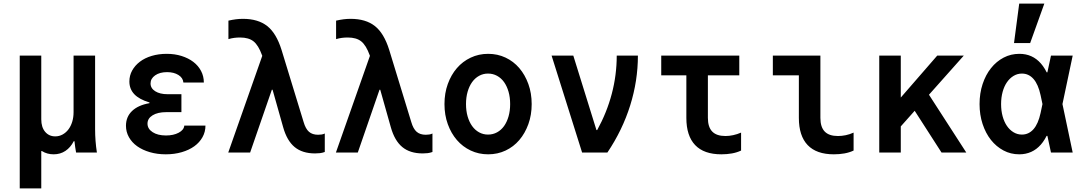

<svg xmlns="http://www.w3.org/2000/svg" viewBox="-20 -850 6040 1070"><path d="M90 200H210V-8H214Q228 1 244.5 5.5Q261 10 279 10Q316 10 344.5 -9Q373 -28 391 -63H395Q397 -46 399 -30.5Q401 -15 404 0H520Q515 -32 512.5 -64.5Q510 -97 510 -130V-540H390V-225Q390 -196 382.5 -171.5Q375 -147 361.5 -129Q348 -111 329 -100.5Q310 -90 288 -90Q253 -90 231.5 -115.5Q210 -141 210 -185V-540H90Z M1002 -390H1116Q1116 -425 1100.5 -454.5Q1085 -484 1057.5 -505Q1030 -526 992 -538Q954 -550 909 -550Q864 -550 825.5 -538.5Q787 -527 759.5 -506Q732 -485 716.5 -457Q701 -429 701 -396Q701 -354 728.5 -325Q756 -296 813 -279V-275Q750 -264 716 -231.5Q682 -199 682 -149Q682 -115 698.5 -85.5Q715 -56 744.5 -35Q774 -14 815 -2Q856 10 904 10Q952 10 993 -2Q1034 -14 1063 -35Q1092 -56 1108.5 -85.5Q1125 -115 1125 -150H1007Q1005 -126 976 -110.5Q947 -95 905 -95Q859 -95 830.5 -113.5Q802 -132 802 -161Q802 -190 830.5 -207.5Q859 -225 906 -225H991V-325H914Q871 -325 845 -341.5Q819 -358 819 -385Q819 -412 844.5 -430Q870 -448 911 -448Q949 -448 974.5 -432Q1000 -416 1002 -390Z M1252 0H1374L1495 -350H1499L1558 -141Q1579 -66 1622 -30.5Q1665 5 1736 5Q1750 5 1763 3.5Q1776 2 1790 -3V-106Q1782 -102 1772.5 -100.5Q1763 -99 1753 -99Q1721 -99 1702 -115.5Q1683 -132 1672 -170L1549 -572Q1520 -665 1469 -705Q1418 -745 1334 -745Q1314 -745 1294.5 -742.5Q1275 -740 1253 -735V-632Q1270 -637 1285.5 -639Q1301 -641 1318 -641Q1366 -641 1393 -619.5Q1420 -598 1440 -543L1464 -477L1454 -574Z M1852 0H1974L2095 -350H2099L2158 -141Q2179 -66 2222 -30.5Q2265 5 2336 5Q2350 5 2363 3.5Q2376 2 2390 -3V-106Q2382 -102 2372.5 -100.5Q2363 -99 2353 -99Q2321 -99 2302 -115.5Q2283 -132 2272 -170L2149 -572Q2120 -665 2069 -705Q2018 -745 1934 -745Q1914 -745 1894.5 -742.5Q1875 -740 1853 -735V-632Q1870 -637 1885.5 -639Q1901 -641 1918 -641Q1966 -641 1993 -619.5Q2020 -598 2040 -543L2064 -477L2054 -574Z M2700.4 10Q2753 10 2797.5 -11Q2842 -32 2874 -69.5Q2906 -107 2924.5 -158.2Q2943 -209.4 2943 -270Q2943 -330.6 2924.5 -381.8Q2906 -433 2874 -470.5Q2842 -508 2797.4 -529Q2752.9 -550 2700.4 -550Q2648 -550 2603.2 -528.8Q2558.3 -507.6 2526.2 -470.3Q2494 -433 2475.5 -381.8Q2457 -330.6 2457 -270Q2457 -209.4 2475.5 -158.2Q2494 -107 2526.1 -69.7Q2558.2 -32.4 2603 -11.2Q2647.7 10 2700.4 10ZM2699.6 -100Q2672.9 -100 2650.2 -112.4Q2627.5 -124.8 2611.2 -147.4Q2595 -170 2586 -201.2Q2577 -232.4 2577 -270Q2577 -307.6 2586 -338.8Q2595 -370 2611.2 -392.6Q2627.5 -415.2 2650.2 -427.6Q2672.9 -440 2699.6 -440Q2727 -440 2750 -427.5Q2773 -415 2789.1 -392.5Q2805.1 -369.9 2814.1 -338.7Q2823 -307.6 2823 -270Q2823 -232.4 2814.1 -201.3Q2805.1 -170.1 2789.1 -147.5Q2773 -125 2750 -112.5Q2727 -100 2699.6 -100Z M3224 0H3365Q3449 -125 3492 -262.5Q3535 -400 3535 -540H3417Q3417 -432 3389.5 -327.5Q3362 -223 3308 -125H3304L3175 -540H3054Z M3925 -193.1V-430H4100V-540H3665V-430H3805V-193Q3805 -93 3854 -41.5Q3903 10 4000 10Q4031 10 4059 5Q4087 0 4110 -11V-111Q4088 -101.5 4066 -96.8Q4044 -92 4023 -92Q3973.1 -92 3949.1 -117Q3925 -142 3925 -193.1Z M4552 -193Q4552 -142 4576 -117Q4600 -92 4650 -92Q4671 -92 4693 -96.5Q4715 -101 4737 -111V-11Q4714 0 4686 5Q4658 10 4627 10Q4530 10 4481 -41.5Q4432 -93 4432 -193V-430H4287V-540H4552Z M4880 0H5000V-540H4880ZM4947 -86 5351 -540H5203L4938 -235ZM5227 0H5365L5141 -347L5029 -308Z M5797 -305V-235L5779 -320Q5766 -380 5739.6 -410Q5713.1 -440 5675 -440Q5649.9 -440 5628.4 -427Q5607 -414 5591.5 -391.5Q5576 -369 5567.5 -337.8Q5559 -306.6 5559 -269.8Q5559 -233 5567.5 -202Q5576 -171 5591.5 -148.3Q5607 -125.7 5628.5 -112.8Q5649.9 -100 5675 -100Q5713.1 -100 5739.6 -130Q5766 -160 5779 -220ZM5851 -210Q5828 -98 5780.5 -44Q5733 10 5660 10Q5612.5 10 5572.3 -11.5Q5532 -33 5502.4 -70.3Q5472.8 -107.7 5455.9 -159Q5439 -210.3 5439 -270Q5439 -330 5456 -381.5Q5473 -433 5503 -470.5Q5533 -508 5573.3 -529Q5613.5 -550 5661 -550Q5734 -550 5781 -496Q5828 -442 5851 -330L5863 -270ZM5803 -447H5817L5837 -540H5958L5901 -270L5958 0H5837L5817 -93H5803L5822 -270ZM5800 -830H5660L5631 -610H5721Z"/></svg>

Font: CommitMonoV143 ExtLt
Style: Regular
Weight: 200
Monospace: yes
Designer: Eigil Nikolajsen
Foundry: Eigil Nikolajsen
Version: Version 1.143